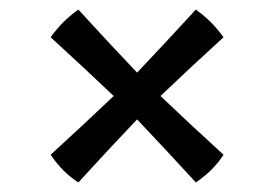

<svg xmlns="http://www.w3.org/2000/svg" viewBox="-20 -467 573 402"><path d="M86 -143Q155 -206 218 -266Q155 -326 86 -389Q100 -408 112.5 -420.5Q125 -433 144 -447Q207 -378 267 -315Q327 -378 390 -447Q409 -433 421.5 -420.5Q434 -408 448 -389Q379 -326 316 -266Q379 -206 448 -143Q427 -110 390 -85Q327 -154 267 -217Q207 -154 144 -85Q111 -106 86 -143Z"/></svg>

Font: Mirza Medium
Style: Regular
Weight: 500
Designer: Arabic design by Kourosh Beigpour, Latin design by Eduardo Tunni, engineering by Lasse Fister
Version: Version 1.0010g